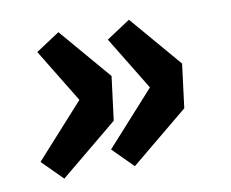

<svg xmlns="http://www.w3.org/2000/svg" viewBox="-57 -565 697 579"><g transform="rotate(-10 291.5 -276.0)"><path d="M34 -119 182 -283 82 -447 155 -495 290 -337 273 -203 96 -57ZM250 -119 398 -283 298 -447 371 -495 506 -337 489 -203 312 -57Z"/></g></svg>

Font: Nebula Sans Black
Style: Regular
Weight: 900
Italic angle: -9°
Designer: Paul D. Hunt for Adobe (as Source Sans)
Foundry: Nebula Entertainment & Broadcasting LLC
Version: Version 1.010